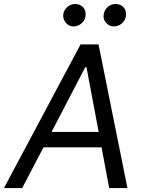

<svg xmlns="http://www.w3.org/2000/svg" viewBox="-40 -952 736 972"><path d="M367.9 -727.3H458.8L605.1 0H512.8L474.1 -206H180L72.4 0H-19.9ZM220.9 -284.1H459.5L397.7 -612.2H392ZM485.1 -880.7Q486.9 -891.3 492.4 -900.7Q497.9 -910.2 505.9 -917.1Q513.8 -924 523.8 -927.9Q533.7 -931.8 544.7 -931.8Q558.2 -931.8 568.9 -927Q579.5 -922.2 586.6 -913.9Q593.8 -905.5 596.6 -894.2Q599.4 -882.8 597.3 -869.3Q595.5 -858.3 590 -849.1Q584.5 -839.8 576.2 -832.9Q567.8 -826 557.5 -822.1Q547.2 -818.2 536.2 -818.2Q512.8 -818.2 496.8 -836.6Q480.8 -855.1 485.1 -880.7ZM280.5 -880.7Q282.3 -891.3 287.6 -900.7Q293 -910.2 301 -917.1Q308.9 -924 319.1 -927.9Q329.2 -931.8 340.2 -931.8Q353.7 -931.8 364.3 -927Q375 -922.2 382.1 -913.9Q389.2 -905.5 392 -894.2Q394.9 -882.8 392.8 -869.3Q391 -858.3 385.5 -849.1Q380 -839.8 371.6 -832.9Q363.3 -826 353 -822.1Q342.7 -818.2 331.7 -818.2Q308.2 -818.2 292.6 -837.4Q277 -857.6 280.5 -880.7Z"/></svg>

Font: Inter P
Style: Italic
Weight: 400
Italic angle: -9.40001°
Designer: Rasmus Andersson
Foundry: rsms
Version: Version 3.018;git-588b23468